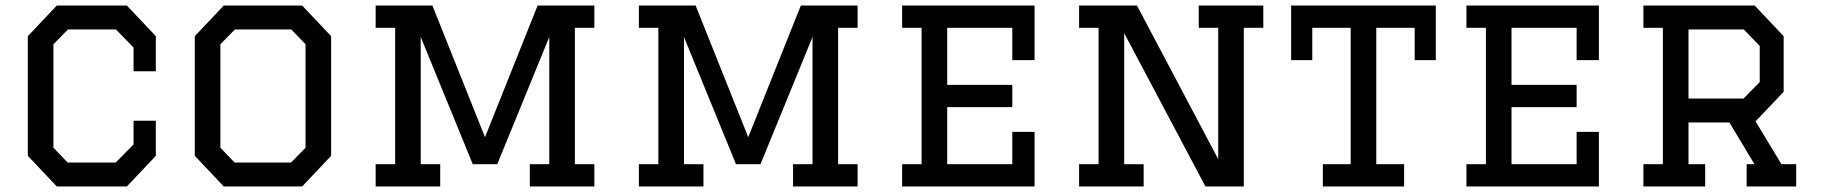

<svg xmlns="http://www.w3.org/2000/svg" viewBox="-20 -670 6545 690"><path d="M460 -236H540V-110L436 0H184L80 -110V-540L184 -650H436L540 -540V-414H460V-499L397 -564H224L172 -511V-139L223 -86H396L460 -151Z M784 0 680 -110V-540L784 -650H1066L1170 -540V-110L1066 0ZM823 -86H1026L1078 -139V-511L1027 -564H824L772 -511V-139Z M1492 -80H1562V0H1330V-80H1400V-570H1330V-650H1534L1723 -177L1912 -650H2116V-570H2046V-80H2116V0H1884V-80H1954V-537L1767 -80H1679L1492 -537Z M2438 -80H2508V0H2276V-80H2346V-570H2276V-650H2480L2669 -177L2858 -650H3062V-570H2992V-80H3062V0H2830V-80H2900V-537L2713 -80H2625L2438 -537Z M3222 -650H3698V-454H3618V-570H3384V-365H3618V-285H3384V-80H3618V-196H3698V0H3222V-80H3292V-570H3222Z M4020 -80H4090V0H3858V-80H3928V-570H3858V-650H4066L4358 -98V-570H4288V-650H4520V-570H4450V0H4312L4020 -551Z M5026 0H4734V-80H4834V-570H4696V-454H4620V-650H5140V-454H5064V-570H4926V-80H5026Z M5250 -650H5726V-454H5646V-570H5412V-365H5646V-285H5412V-80H5646V-196H5726V0H5250V-80H5320V-570H5250Z M5886 -650H6286L6390 -540V-340L6289 -234L6382 -80H6435V0H6257V-80H6285L6195 -230H6048V-80H6108V0H5886V-80H5956V-570H5886ZM6048 -564V-316H6246L6304 -375V-505L6247 -564Z"/></svg>

Font: Graduate
Style: Regular
Weight: 400
Version: Version 1.001